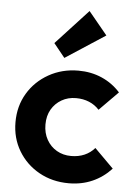

<svg xmlns="http://www.w3.org/2000/svg" viewBox="-54 -805 601 856"><g transform="rotate(5 246.0 -376.5)"><path d="M286 10Q212 10 153 -23Q94 -56 60 -113Q26 -170 26 -241Q26 -313 60 -370Q94 -427 153.5 -460.5Q213 -494 286 -494Q343 -494 391 -473Q439 -452 474 -413L390 -328Q371 -349 344.5 -360Q318 -371 286 -371Q250 -371 221.5 -354.5Q193 -338 176.5 -309.5Q160 -281 160 -242Q160 -204 176.5 -174.5Q193 -145 221.5 -128.5Q250 -112 286 -112Q319 -112 345.5 -123.5Q372 -135 391 -157L476 -72Q439 -32 391 -11Q343 10 286 10ZM218 -545 168 -607 312 -763 396 -661Z"/></g></svg>

Font: Outfit Thin SemiBold
Style: Regular
Weight: 600
Version: Version 1.100;gftools[0.9.27]